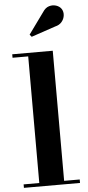

<svg xmlns="http://www.w3.org/2000/svg" viewBox="-65 -1039 493 1074"><g transform="rotate(-5 182.0 -501.5)"><path d="M252 -750V-19.5H339.5V0H24.5V-19.5H112.5V-730.5H24.5V-750ZM141.5 -838 131 -851 217.5 -970.5Q232.5 -994 253.5 -1000Q274.5 -1006 293.5 -999.5Q312.5 -993 322 -979Q332.5 -963 330.5 -942.8Q328.5 -922.5 315 -906Q301.5 -889.5 277.5 -884Z"/></g></svg>

Font: Bodoni Moda 11pt
Style: Bold
Weight: 700
Designer: Owen Earl
Foundry: indestructible type
Version: Version 2.004